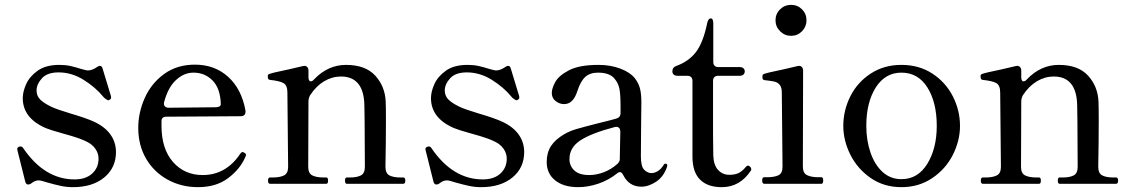

<svg xmlns="http://www.w3.org/2000/svg" viewBox="-20 -759 4670 793"><path d="M96 3Q87 3 84 -10L52 -138L51 -143Q51 -150 59 -153Q61 -154 65 -154Q72 -154 76 -147Q164 -18 288 -18Q334 -18 360.5 -42Q387 -66 387 -104Q387 -126 373.5 -145Q360 -164 336 -175Q311 -187 277 -197Q243 -207 235 -209Q188 -222 169 -230Q74 -271 74 -354Q74 -380 88 -411.5Q102 -443 135.5 -467Q169 -491 225 -491Q250 -491 270.5 -486.5Q291 -482 316 -474Q338 -468 342 -468Q360 -468 379 -481Q387 -487 393 -487Q401 -487 404 -475L438 -363Q439 -360 439 -356Q439 -350 431 -346Q429 -345 425 -345Q412 -352 406 -360Q374 -399 325 -429.5Q276 -460 222 -460Q175 -460 153 -435.5Q131 -411 131 -385Q131 -364 145 -349Q159 -334 192 -318Q215 -307 272 -290Q337 -271 369 -256Q414 -235 436.5 -203Q459 -171 459 -131Q459 -66 410.5 -26Q362 14 281 14Q256 14 232 9Q208 4 173 -6Q149 -14 140 -14Q125 -14 111 -3Q104 3 96 3Z M996 -119Q996 -116 993 -110Q972 -61 922.5 -23.5Q873 14 798 14Q729 14 672.5 -17Q616 -48 583.5 -103.5Q551 -159 551 -231Q551 -294 578 -354.5Q605 -415 658 -453.5Q711 -492 785 -492Q867 -492 922.5 -441.5Q978 -391 994 -302V-298Q994 -279 974 -279L668 -277Q647 -277 647 -259V-240Q647 -144 694.5 -90Q742 -36 817 -36Q914 -36 973 -125Q977 -131 982 -131Q985 -131 991 -127Q996 -124 996 -119ZM658 -338Q657 -336 657 -331Q657 -323 662.5 -318.5Q668 -314 677 -314L871 -316Q881 -316 886.5 -319.5Q892 -323 892 -329Q890 -394 858 -426.5Q826 -459 779 -459Q740 -459 707 -428.5Q674 -398 658 -338Z M1646 -26Q1654 -26 1654 -13Q1654 0 1646 0H1412Q1405 0 1405 -13Q1405 -26 1412 -26H1426Q1454 -26 1470.5 -34.5Q1487 -43 1487 -70L1486 -253L1485 -323Q1483 -443 1388 -443Q1352 -443 1319 -423.5Q1286 -404 1261 -366Q1254 -353 1254 -340L1253 -70Q1253 -43 1270 -34.5Q1287 -26 1316 -26H1328Q1335 -26 1335 -13Q1335 0 1328 0H1095Q1087 0 1087 -13Q1087 -26 1095 -26H1107Q1136 -26 1153 -34.5Q1170 -43 1170 -70L1167 -377Q1167 -407 1150.5 -416Q1134 -425 1095 -429Q1089 -430 1087.5 -434Q1086 -438 1086 -445Q1086 -451 1091 -453Q1102 -458 1175 -473Q1243 -489 1231 -486L1237 -487Q1245 -487 1249.5 -481.5Q1254 -476 1254 -467V-440Q1254 -432 1256.5 -427.5Q1259 -423 1263 -423Q1271 -423 1278 -432Q1335 -491 1409 -491Q1489 -491 1529.5 -447Q1570 -403 1573 -340Q1574 -320 1574 -261Q1574 -180 1572 -70Q1572 -43 1588.5 -34.5Q1605 -26 1634 -26Z M1782 3Q1773 3 1770 -10L1738 -138L1737 -143Q1737 -150 1745 -153Q1747 -154 1751 -154Q1758 -154 1762 -147Q1850 -18 1974 -18Q2020 -18 2046.5 -42Q2073 -66 2073 -104Q2073 -126 2059.5 -145Q2046 -164 2022 -175Q1997 -187 1963 -197Q1929 -207 1921 -209Q1874 -222 1855 -230Q1760 -271 1760 -354Q1760 -380 1774 -411.5Q1788 -443 1821.5 -467Q1855 -491 1911 -491Q1936 -491 1956.5 -486.5Q1977 -482 2002 -474Q2024 -468 2028 -468Q2046 -468 2065 -481Q2073 -487 2079 -487Q2087 -487 2090 -475L2124 -363Q2125 -360 2125 -356Q2125 -350 2117 -346Q2115 -345 2111 -345Q2098 -352 2092 -360Q2060 -399 2011 -429.5Q1962 -460 1908 -460Q1861 -460 1839 -435.5Q1817 -411 1817 -385Q1817 -364 1831 -349Q1845 -334 1878 -318Q1901 -307 1958 -290Q2023 -271 2055 -256Q2100 -235 2122.5 -203Q2145 -171 2145 -131Q2145 -66 2096.5 -26Q2048 14 1967 14Q1942 14 1918 9Q1894 4 1859 -6Q1835 -14 1826 -14Q1811 -14 1797 -3Q1790 3 1782 3Z M2736 -76 2735 -70Q2721 -29 2690 -8.5Q2659 12 2629 12Q2578 12 2554 -36Q2548 -48 2541 -48Q2534 -48 2529 -43Q2494 -15 2451.5 -0.5Q2409 14 2368 14Q2308 14 2273 -14Q2238 -42 2238 -90Q2238 -128 2255.5 -155.5Q2273 -183 2311 -205Q2333 -218 2362.5 -226.5Q2392 -235 2451 -250Q2508 -264 2525 -269Q2543 -274 2543 -292V-317Q2543 -368 2538.5 -391.5Q2534 -415 2519 -433Q2499 -459 2450 -459Q2417 -459 2397.5 -441.5Q2378 -424 2365 -384Q2348 -329 2310 -329Q2291 -329 2275 -341.5Q2259 -354 2259 -375Q2259 -394 2273.5 -420.5Q2288 -447 2330.5 -469Q2373 -491 2452 -491Q2502 -491 2542.5 -475.5Q2583 -460 2602 -436Q2618 -415 2623.5 -392.5Q2629 -370 2629 -337Q2629 -282 2628 -245L2627 -113Q2627 -71 2641 -57.5Q2655 -44 2670 -44Q2683 -44 2696.5 -52Q2710 -60 2721 -78Q2724 -83 2728 -83Q2736 -83 2736 -76ZM2530 -82Q2540 -92 2540 -102V-111L2542 -215Q2542 -227 2535.5 -232Q2529 -237 2518 -234Q2423 -209 2377.5 -179.5Q2332 -150 2332 -102Q2332 -74 2352 -55Q2372 -36 2414 -36Q2443 -36 2473.5 -47.5Q2504 -59 2530 -82Z M2840 -112V-425Q2840 -435 2834.5 -440.5Q2829 -446 2819 -446H2778Q2768 -446 2762.5 -451Q2757 -456 2757 -464Q2757 -481 2774 -487Q2824 -505 2854 -543.5Q2884 -582 2901 -664Q2905 -683 2916 -683Q2921 -683 2923.5 -677.5Q2926 -672 2926 -662V-503Q2926 -493 2931.5 -487.5Q2937 -482 2947 -482H3035Q3045 -482 3050.5 -477Q3056 -472 3056 -464Q3056 -456 3050.5 -451Q3045 -446 3035 -446H2946Q2936 -446 2930.5 -440.5Q2925 -435 2925 -425V-205L2926 -118Q2927 -78 2945.5 -57.5Q2964 -37 2992 -37Q3015 -37 3030 -44Q3045 -51 3060 -69Q3065 -75 3069 -75Q3074 -75 3078.5 -70Q3083 -65 3083 -60Q3083 -56 3081 -54Q3036 14 2961 14Q2902 14 2871 -17.5Q2840 -49 2840 -112Z M3183 -675Q3183 -702 3202 -720.5Q3221 -739 3247 -739Q3274 -739 3292.5 -720.5Q3311 -702 3311 -675Q3311 -649 3292.5 -630Q3274 -611 3247 -611Q3221 -611 3202 -630Q3183 -649 3183 -675ZM3136 0Q3128 0 3128 -14Q3128 -27 3136 -27H3148Q3178 -27 3195 -35Q3212 -43 3212 -71L3209 -377Q3209 -398 3200.5 -408.5Q3192 -419 3178.5 -422Q3165 -425 3138 -428Q3132 -429 3130.5 -432Q3129 -435 3129 -441Q3129 -446 3130 -449Q3131 -452 3134 -453Q3145 -458 3218 -473Q3286 -489 3274 -486L3280 -487Q3288 -487 3292.5 -481.5Q3297 -476 3297 -467L3296 -71Q3296 -44 3313.5 -35.5Q3331 -27 3360 -27H3373Q3380 -27 3380 -14Q3380 0 3373 0Z M3463 -239Q3463 -303 3492 -361Q3521 -419 3576 -455Q3631 -491 3703 -491Q3776 -491 3831 -455Q3886 -419 3915.5 -361Q3945 -303 3945 -239Q3945 -178 3915.5 -119.5Q3886 -61 3830.5 -23.5Q3775 14 3703 14Q3631 14 3576.5 -23.5Q3522 -61 3492.5 -119.5Q3463 -178 3463 -239ZM3849 -239Q3849 -336 3810.5 -397.5Q3772 -459 3703 -459Q3636 -459 3597 -397.5Q3558 -336 3558 -239Q3558 -179 3575.5 -128.5Q3593 -78 3625.5 -48.5Q3658 -19 3703 -19Q3771 -19 3810 -82.5Q3849 -146 3849 -239Z M4590 -26Q4598 -26 4598 -13Q4598 0 4590 0H4356Q4349 0 4349 -13Q4349 -26 4356 -26H4370Q4398 -26 4414.5 -34.5Q4431 -43 4431 -70L4430 -253L4429 -323Q4427 -443 4332 -443Q4296 -443 4263 -423.5Q4230 -404 4205 -366Q4198 -353 4198 -340L4197 -70Q4197 -43 4214 -34.5Q4231 -26 4260 -26H4272Q4279 -26 4279 -13Q4279 0 4272 0H4039Q4031 0 4031 -13Q4031 -26 4039 -26H4051Q4080 -26 4097 -34.5Q4114 -43 4114 -70L4111 -377Q4111 -407 4094.5 -416Q4078 -425 4039 -429Q4033 -430 4031.5 -434Q4030 -438 4030 -445Q4030 -451 4035 -453Q4046 -458 4119 -473Q4187 -489 4175 -486L4181 -487Q4189 -487 4193.5 -481.5Q4198 -476 4198 -467V-440Q4198 -432 4200.5 -427.5Q4203 -423 4207 -423Q4215 -423 4222 -432Q4279 -491 4353 -491Q4433 -491 4473.5 -447Q4514 -403 4517 -340Q4518 -320 4518 -261Q4518 -180 4516 -70Q4516 -43 4532.5 -34.5Q4549 -26 4578 -26Z"/></svg>

Font: Shippori Mincho B1 Medium
Style: Regular
Weight: 500
Designer: FONTDASU
Foundry: FONTDASU / Google Inc. / but / Adobe
Version: Version 3.110; ttfautohint (v1.8.3)